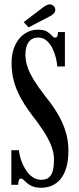

<svg xmlns="http://www.w3.org/2000/svg" viewBox="-20 -847 360 880"><path d="M169 13.5Q144.5 13.5 129.2 7.2Q114 1 104.5 -7.5Q95 -16 88.5 -22.2Q82 -28.5 75.5 -28.5Q63.5 -28.5 63.5 0H32V-158.5H67Q67.5 -145.5 72.2 -128Q77 -110.5 85.2 -92.2Q93.5 -74 105.5 -58.2Q117.5 -42.5 133.5 -32.8Q149.5 -23 169 -23Q192 -23 204.8 -34.2Q217.5 -45.5 222.5 -66Q227.5 -86.5 227.5 -114.5Q227.5 -147.5 214.2 -180.5Q201 -213.5 178.5 -247.8Q156 -282 127.5 -318.5Q89.5 -368.5 69 -409.5Q48.5 -450.5 40.8 -486.2Q33 -522 33 -556Q33 -605.5 49.5 -640.2Q66 -675 93.5 -693Q121 -711 153 -711Q181.5 -711 195.8 -702Q210 -693 217.8 -683.8Q225.5 -674.5 233 -674.5Q239.5 -674.5 242.5 -680Q245.5 -685.5 246 -700H277.5V-542.5H242.5Q241.5 -560.5 235.8 -583.2Q230 -606 219.5 -627Q209 -648 192.8 -661.5Q176.5 -675 155 -675Q127 -675 111.8 -654.5Q96.5 -634 96.5 -596.5Q96.5 -569.5 105.8 -541.2Q115 -513 135.5 -479.8Q156 -446.5 189 -404Q221 -365 244.5 -325.2Q268 -285.5 280.8 -244Q293.5 -202.5 293.5 -157.5Q293.5 -111 283.8 -78.5Q274 -46 257 -25.8Q240 -5.5 217.5 4Q195 13.5 169 13.5ZM111 -721.5 88.5 -745.5 178.5 -814Q186 -819.5 193.5 -823.2Q201 -827 208 -827Q215.5 -827 221.2 -823.2Q227 -819.5 230.5 -813.5Q233.5 -808 233.5 -802Q233.5 -792.5 225.5 -784.2Q217.5 -776 205 -770.5Z"/></svg>

Font: Imbue Thin 10pt Medium
Style: Regular
Weight: 500
Version: Version 1.102